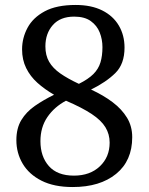

<svg xmlns="http://www.w3.org/2000/svg" viewBox="-20 -744 599 774"><path d="M273 10Q198 10 147.5 -15.5Q97 -41 71.5 -84Q46 -127 46 -179Q46 -227 66 -260Q86 -293 120.5 -317Q155 -341 198 -362Q160 -384 131 -410Q102 -436 85.5 -469.5Q69 -503 69 -545Q69 -591 91 -632Q113 -673 160.5 -698.5Q208 -724 285 -724Q348 -724 392 -702Q436 -680 459 -641Q482 -602 482 -552Q482 -486 445 -449.5Q408 -413 347 -383Q397 -360 434 -332Q471 -304 492 -269.5Q513 -235 513 -191Q513 -96 448 -43Q383 10 273 10ZM278 -36Q343 -36 382.5 -73.5Q422 -111 422 -169Q422 -203 405 -231Q388 -259 349.5 -284.5Q311 -310 246 -338Q199 -313 171 -272Q143 -231 143 -175Q143 -113 177 -74.5Q211 -36 278 -36ZM298 -406Q336 -425 356.5 -445.5Q377 -466 385 -492.5Q393 -519 393 -554Q393 -585 382 -613Q371 -641 346 -659Q321 -677 279 -677Q223 -677 193 -643Q163 -609 163 -557Q163 -521 178 -495Q193 -469 223 -448Q253 -427 298 -406Z"/></svg>

Font: Noto Serif Myanmar
Style: Regular
Weight: 400
Designer: Ben Mitchell and the Monotype Design Team
Foundry: Monotype Imaging Inc.
Version: Version 2.106